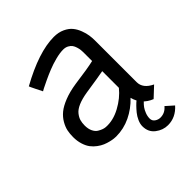

<svg xmlns="http://www.w3.org/2000/svg" viewBox="-200 -684 962 962"><g transform="rotate(-45 281.0 -203.0)"><path d="M109.9 -407.2 93.3 -440.4Q76.7 -474.1 77.1 -475.1Q233.9 -562 340.8 -562Q373.5 -562 398.7 -550.3Q423.8 -538.6 437.7 -521.5Q451.7 -504.4 460.2 -481.7Q468.8 -459 471.4 -440.4Q474.1 -421.9 474.1 -403.8V-107.9Q474.1 -63.5 527.8 -38.1L474.1 12.2Q412.6 -12.2 397 -74.2Q359.4 -34.2 311 -11Q262.7 12.2 209 12.2Q202.6 12.2 193.4 11.2Q184.1 10.3 168.7 6.6Q153.3 2.9 138.7 -3.2Q124 -9.3 108.4 -20.8Q92.8 -32.2 81.1 -47.4Q69.3 -62.5 61.8 -86.2Q54.2 -109.9 54.2 -138.2Q54.2 -161.6 58.3 -181.9Q62.5 -202.1 75.4 -224.6Q88.4 -247.1 109.4 -264.4Q130.4 -281.7 166.7 -296.1Q203.1 -310.5 252 -317.9Q351.6 -331.1 391.1 -340.8V-403.8Q391.1 -412.1 390.1 -420.4Q389.2 -428.7 385.5 -440.9Q381.8 -453.1 375.7 -461.9Q369.6 -470.7 357.4 -477.3Q345.2 -483.9 329.1 -483.9Q305.2 -483.9 273.9 -475.8Q242.7 -467.8 214.8 -456.5Q187 -445.3 162.8 -433.8Q138.7 -422.4 124 -415ZM206.1 -58.1Q255.4 -54.7 306.9 -82.5Q358.4 -110.4 391.1 -150.9V-269Q359.4 -262.7 261.2 -248Q222.2 -241.7 196 -230.5Q169.9 -219.2 157.5 -203.6Q145 -188 140.6 -172.9Q136.2 -157.7 136.2 -138.2Q136.2 -114.3 144.5 -97.2Q152.8 -80.1 165.8 -72.5Q178.7 -64.9 188.2 -61.8Q197.8 -58.6 206.1 -58.1ZM337.9 68.8Q337.9 51.8 346.2 33.2Q354.5 14.6 366.2 0.2Q377.9 -14.2 389.6 -26.1Q401.4 -38.1 409.7 -44.4L418 -50.8L450.2 -30.8Q447.8 -29.3 443.8 -26.1Q439.9 -22.9 429.7 -13.2Q419.4 -3.4 411.6 7.3Q403.8 18.1 397.5 34.4Q391.1 50.8 391.1 66.9Q391.1 83.5 404.3 92.8Q417.5 102.1 433.1 102.1Q465.8 102.1 487.8 75.2L527.8 110.8Q487.8 155.8 433.1 155.8Q397.5 155.8 367.7 132.8Q337.9 109.9 337.9 68.8Z"/></g></svg>

Font: Junction Regular
Style: Regular
Weight: 500
Designer: Caroline Hadilaksono
Foundry: Caroline Hadilaksono
Version: Version 1.056